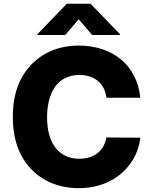

<svg xmlns="http://www.w3.org/2000/svg" viewBox="-20 -976 800 1006"><path d="M93 -567.5Q116.1 -609.7 147.9 -641.5Q179.7 -673.3 218 -694.6Q256.4 -715.9 300.4 -726.6Q344.5 -737.2 392 -737.2Q457.7 -737.2 514 -718.9Q570.3 -700.6 612.7 -665.7Q655.2 -630.7 681.8 -579.7Q708.5 -528.8 715.2 -463.8H537.6Q534.4 -491.1 523.3 -513.1Q512.1 -535.2 494 -550.8Q475.9 -566.4 451.2 -574.8Q426.5 -583.1 396.7 -583.1Q365.1 -583.1 340.2 -574.6Q315.3 -566.1 296.3 -550.8Q277.3 -535.5 264.2 -514.7Q251.1 -494 242.7 -469.6Q234.4 -445.3 230.5 -418.3Q226.6 -391.3 226.6 -363.6Q226.6 -256.4 272.4 -199.9Q317.5 -144.2 395.6 -144.2Q424.4 -144.2 448.5 -151.8Q472.7 -159.4 490.9 -173.8Q509.2 -188.2 521.1 -209Q533 -229.8 537.6 -255.7L715.2 -254.6Q712 -222.7 700.6 -190.5Q689.3 -158.4 669.9 -128.9Q650.6 -99.4 623.4 -74Q596.2 -48.7 561.4 -30Q526.6 -11.4 484.2 -0.7Q441.8 9.9 392 9.9Q344.1 9.9 300.1 -0.7Q256 -11.4 217.5 -32.7Q179 -54 147.2 -85.9Q115.4 -117.9 92.3 -160.5Q47.2 -244 47.2 -363.6Q47.2 -484 93 -567.5ZM176.5 -792.6V-797.2L329.9 -956.3H454.5L608.3 -797.2V-792.6H462.7L392.4 -875L321.7 -792.6Z"/></svg>

Font: Inter P Extra Bold
Style: Regular
Weight: 800
Designer: Rasmus Andersson
Foundry: rsms
Version: Version 3.018;git-588b23468